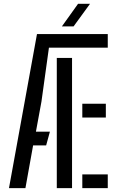

<svg xmlns="http://www.w3.org/2000/svg" viewBox="-20 -977 608 997"><path d="M26.6 0 172 -800H539.6V-729.4H234.1L195.3 -449.7L166.6 -293.4H239.2L219.6 -221.9H151.9L112 0ZM407.4 0V-71.5H539.6V0ZM274.9 0V-676.2H354.1V0ZM407.4 -366.7V-438.2H529.6V-366.7ZM301.5 -840 385.2 -957.1H447.4L362.1 -840Z"/></svg>

Font: Big Shoulders Stencil Text Thin
Style: Regular
Weight: 100
Designer: Patric King
Foundry: XO Type Co
Version: Version 2.001